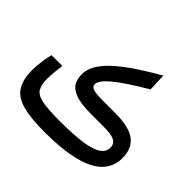

<svg xmlns="http://www.w3.org/2000/svg" viewBox="-141 -711 868 868"><g transform="rotate(45 293.0 -277.5)"><path d="M244.1 2.9Q155.8 2.9 103.5 -11.2Q51.3 -25.4 28.8 -60.3Q6.3 -95.2 6.3 -156.7Q6.3 -183.1 10.3 -211.4Q14.2 -239.7 20.5 -265.6H89.8Q86.9 -243.2 84.5 -220.7Q82 -198.2 82 -176.8Q82 -137.2 94.5 -116.7Q106.9 -96.2 144.5 -88.6Q182.1 -81.1 256.3 -81.1Q351.1 -81.1 405.3 -89.8Q459.5 -98.6 482.2 -115.7Q504.9 -132.8 504.9 -157.7Q504.9 -182.1 485.4 -192.9Q465.8 -203.6 415.5 -203.6H336.9Q267.6 -203.6 233.6 -217.3Q199.7 -231 189 -252.9Q178.2 -274.9 178.2 -299.8Q178.2 -338.4 205.1 -377Q231.9 -415.5 290.3 -459.5Q348.6 -503.4 443.4 -557.6L446.8 -472.7Q337.9 -408.2 294.7 -371.3Q251.5 -334.5 251.5 -311Q251.5 -295.4 269.3 -289.8Q287.1 -284.2 329.6 -284.2H408.7Q499 -284.2 537.8 -253.9Q576.7 -223.6 576.7 -162.6Q576.7 -111.3 543.2 -74.2Q509.8 -37.1 436.5 -17.3Q363.3 2.4 244.1 2.9Z"/></g></svg>

Font: CaskaydiaMono NF SemiLight
Style: Regular
Weight: 350
Designer: Aaron Bell
Foundry: Saja Typeworks
Version: Version 2111.001; ttfautohint (v1.8.4);Nerd Fonts 3.1.1